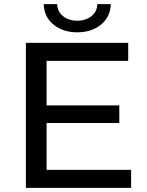

<svg xmlns="http://www.w3.org/2000/svg" viewBox="-20 -907 710 927"><path d="M191 -887H256Q257 -851 284.5 -829Q312 -807 353 -807Q394 -807 421.5 -829Q449 -851 450 -887H515Q513 -825 467.5 -788Q422 -751 353 -751Q284 -751 238.5 -788Q193 -825 191 -887ZM205 -87H613V0H105V-700H599V-613H205V-398H556V-313H205Z"/></svg>

Font: Montserrat
Style: Regular
Weight: 500
Designer: Julieta Ulanovsky
Foundry: Julieta Ulanovsky
Version: Version 7.200;PS 007.200;hotconv 1.0.88;makeotf.lib2.5.64775